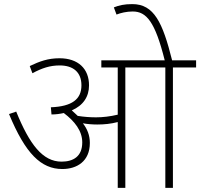

<svg xmlns="http://www.w3.org/2000/svg" viewBox="-20 -916 976 936"><path d="M418 -219C418 -257 405 -288 384 -315C405 -311 431 -309 454 -309C487 -309 520 -312 554 -321V0H591V-587H786V0H823V-587H936V-622H819C773 -806 731 -896 625 -896C586 -896 560 -890 535 -880L548 -845C568 -853 597 -860 627 -860C694 -860 736 -810 783 -622H474V-587H554V-357C516 -348 481 -344 448 -344C421 -344 390 -346 359 -351C350 -360 340 -369 330 -378C386 -402 414 -445 414 -500C414 -581 361 -632 270 -632C214 -632 173 -617 125 -594L138 -559C185 -584 223 -597 271 -597C337 -597 377 -564 377 -500C377 -433 332 -397 228 -393L231 -358C253 -358 273 -361 291 -365C344 -325 381 -278 381 -222C381 -153 337 -128 280 -128C188 -128 124 -212 59 -372L24 -360C104 -167 180 -92 284 -92C354 -92 418 -129 418 -219Z"/></svg>

Font: Noto Sans Devanagari UI ExtraLight
Style: Regular
Weight: 200
Designer: Jelle Bosma - Monotype Design Team
Foundry: Monotype Imaging Inc.
Version: Version 2.003